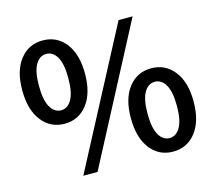

<svg xmlns="http://www.w3.org/2000/svg" viewBox="-98 -788 1037 922"><g transform="rotate(-15 420.5 -327.0)"><path d="M29.8 -460Q29.8 -556.2 72.8 -611.1Q115.7 -666 186 -666Q256.3 -666 299.1 -611.3Q341.8 -556.6 341.8 -460Q341.8 -362.8 299.1 -307.4Q256.3 -252 186 -252Q115.7 -252 72.8 -307.4Q29.8 -362.8 29.8 -460ZM112.8 -460Q112.8 -389.2 132.8 -354Q152.8 -318.8 186 -318.8Q219.2 -318.8 239 -354Q258.8 -389.2 258.8 -460Q258.8 -530.3 239 -564.7Q219.2 -599.1 186 -599.1Q152.8 -599.1 132.8 -564.7Q112.8 -530.3 112.8 -460ZM207 12.2 564 -666H633.8L277.8 12.2ZM499 -195.8Q499 -292.5 541.7 -347.2Q584.5 -401.9 654.8 -401.9Q725.1 -401.9 768.1 -346.9Q811 -292 811 -195.8Q811 -98.6 768.1 -43.2Q725.1 12.2 654.8 12.2Q584.5 12.2 541.7 -43.2Q499 -98.6 499 -195.8ZM582 -195.8Q582 -125 601.8 -90.1Q621.6 -55.2 654.8 -55.2Q688 -55.2 708 -90.3Q728 -125.5 728 -195.8Q728 -266.1 708 -300.5Q688 -335 654.8 -335Q621.6 -335 601.8 -300.5Q582 -266.1 582 -195.8Z"/></g></svg>

Font: Source Sans Pro Semibold
Style: Regular
Weight: 600
Designer: Paul D. Hunt
Foundry: Adobe Systems Incorporated
Version: Version 2.020;PS 2.0;hotconv 1.0.86;makeotf.lib2.5.63406